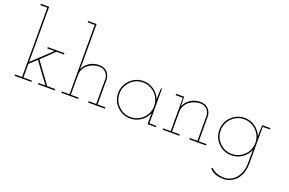

<svg xmlns="http://www.w3.org/2000/svg" viewBox="-118 -1189 2833 1879"><g transform="rotate(20 1298.0 -250.0)"><path d="M35 0H209V-14H121V-155L195 -225Q233 -171 272.5 -119Q312 -67 351 -14H278V0H452V-14H369Q328 -69 287.5 -124Q247 -179 207 -235Q245 -271 273.5 -298Q302 -325 338 -361H417V-375H243V-361H319L121 -176V-750H34V-736H107V-14H35Z M696 0V-14H615V-220Q615 -252 628.5 -279.5Q642 -307 666 -327Q689 -346 719.5 -357Q750 -368 784 -368Q828 -366 852.5 -339.5Q877 -313 879 -277V-14H800V0H974V-14H893V-270Q891 -320 860.5 -351Q830 -382 777 -382Q720 -382 676 -353Q632 -324 612 -277L615 -322V-750H528V-736H601V-14H522V0Z M1506 0V-14H1433V-375H1423Q1421 -346 1420 -317.5Q1419 -289 1419 -260Q1397 -314 1348.5 -348.5Q1300 -383 1238 -383Q1197 -383 1162 -367.5Q1127 -352 1101 -326Q1074 -300 1059 -264Q1044 -228 1044 -188Q1044 -147 1059 -112Q1074 -77 1101 -51Q1127 -24 1162 -9Q1197 6 1238 6Q1269 6 1297.5 -3Q1326 -12 1350 -29Q1373 -45 1391 -67.5Q1409 -90 1420 -117Q1420 -101 1419.5 -85.5Q1419 -70 1419 -54V0ZM1238 -369Q1275 -369 1308 -355Q1341 -341 1366 -316Q1391 -291 1405 -258Q1419 -225 1419 -188Q1419 -150 1405 -117.5Q1391 -85 1366 -61Q1341 -36 1308 -22Q1275 -8 1238 -8Q1200 -8 1167.5 -22Q1135 -36 1111 -61Q1086 -85 1072 -117.5Q1058 -150 1058 -188Q1058 -225 1072 -258Q1086 -291 1111 -316Q1135 -341 1167.5 -355Q1200 -369 1238 -369Z M1750 0V-14H1669V-220Q1669 -252 1682.5 -279.5Q1696 -307 1720 -327Q1743 -346 1773.5 -357Q1804 -368 1838 -368Q1882 -366 1906.5 -339.5Q1931 -313 1933 -277V-14H1854V0H2028V-14H1947V-270Q1945 -320 1914.5 -351Q1884 -382 1831 -382Q1774 -382 1730 -353Q1686 -324 1666 -277Q1666 -290 1665.5 -299.5Q1665 -309 1665 -322L1663 -375H1580V-361H1655V-14H1576V0Z M2153 193Q2179 224 2215.5 237Q2252 250 2302 250Q2340 249 2373.5 233Q2407 217 2433 188Q2458 159 2472.5 116.5Q2487 74 2487 18V-361H2561V-375H2477Q2475 -346 2474 -317.5Q2473 -289 2473 -260Q2451 -314 2402.5 -348.5Q2354 -383 2292 -383Q2251 -383 2216 -367.5Q2181 -352 2155 -326Q2128 -300 2113 -264Q2098 -228 2098 -188Q2098 -147 2113 -112Q2128 -77 2155 -51Q2181 -24 2216 -9Q2251 6 2292 6Q2323 6 2351.5 -3Q2380 -12 2404 -29Q2427 -45 2445 -67.5Q2463 -90 2474 -117Q2474 -101 2473.5 -85.5Q2473 -70 2473 -54V22Q2473 71 2459 110.5Q2445 150 2422 178Q2399 206 2367.5 221Q2336 236 2302 236Q2261 236 2224 223Q2187 210 2164 183ZM2292 -369Q2329 -369 2362 -355Q2395 -341 2420 -316Q2445 -291 2459 -258Q2473 -225 2473 -188Q2473 -150 2459 -117.5Q2445 -85 2420 -61Q2395 -36 2362 -22Q2329 -8 2292 -8Q2254 -8 2221.5 -22Q2189 -36 2165 -61Q2140 -85 2126 -117.5Q2112 -150 2112 -188Q2112 -225 2126 -258Q2140 -291 2165 -316Q2189 -341 2221.5 -355Q2254 -369 2292 -369Z"/></g></svg>

Font: Josefin Slab Thin Thin
Style: Regular
Weight: 250
Version: Version 2.000